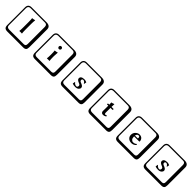

<svg xmlns="http://www.w3.org/2000/svg" viewBox="596 -2974 5405 5405"><g transform="rotate(45 3299.0 -271.0)"><path d="M484.9 -190.9V-405.8Q484.9 -503.9 477.1 -546.9L479 -549.8Q535.2 -553.7 574.2 -567.9Q581.1 -567.9 581.1 -561Q573.2 -500 573.2 -419.9V-190.9Q573.2 -89.8 581.1 -41L579.1 -39.1Q555.2 -41 528.8 -41Q528.8 -41 478 -39.1L477.1 -41Q484.9 -86.9 484.9 -190.9ZM249 -717.8Q204.1 -717.8 179.9 -693.8Q155.8 -669.9 155.8 -625V53.2Q155.8 136.2 249 136.2H820.8Q865.7 136.2 884.8 117.2Q903.8 98.1 903.8 53.2V-625Q903.8 -717.8 820.8 -717.8ZM1000 84Q1000 152.8 973.4 182.4Q946.8 211.9 880.9 211.9H249Q181.2 211.9 150.6 181.4Q120.1 150.9 120.1 84V-625Q120.1 -687 154.1 -720.5Q188 -753.9 249 -753.9H851.1Q920.9 -753.9 960.4 -721.9Q1000 -689.9 1000 -625Z M1348.6 -717.8Q1303.7 -717.8 1279.5 -693.8Q1255.4 -669.9 1255.4 -625V53.2Q1255.4 136.2 1348.6 136.2H1920.4Q1965.3 136.2 1984.4 117.2Q2003.4 98.1 2003.4 53.2V-625Q2003.4 -717.8 1920.4 -717.8ZM2099.6 84Q2099.6 152.8 2073 182.4Q2046.4 211.9 1980.5 211.9H1348.6Q1280.8 211.9 1250.2 181.4Q1219.7 150.9 1219.7 84V-625Q1219.7 -687 1253.7 -720.5Q1287.6 -753.9 1348.6 -753.9H1950.7Q2020.5 -753.9 2060.1 -721.9Q2099.6 -689.9 2099.6 -625ZM1587.6 -481.4Q1572.8 -497.1 1572.8 -518.1Q1572.8 -539.1 1587.6 -554.4Q1602.5 -569.8 1624.5 -569.8Q1646.5 -569.8 1661.6 -554.4Q1676.8 -539.1 1676.8 -518.1Q1676.8 -497.1 1661.6 -481.4Q1646.5 -465.8 1624.5 -465.8Q1602.5 -465.8 1587.6 -481.4ZM1578.6 -221.2Q1578.6 -309.1 1570.8 -353L1572.8 -355Q1631.8 -358.9 1667.5 -374Q1674.3 -374 1674.8 -366.2Q1667 -305.2 1666.5 -232.9V-180.2Q1666.5 -101.1 1674.8 -43.9L1672.9 -42Q1647.9 -43.9 1622.6 -43.9L1571.8 -42L1570.8 -43.9Q1578.6 -99.1 1578.6 -180.2Z M2599.1 -129.9 2609.4 -130.9Q2621.6 -106.9 2651.9 -88.9Q2682.1 -70.8 2707 -70.8Q2730 -70.8 2743.2 -85.9Q2756.3 -101.1 2756.3 -127.9Q2756.3 -150.9 2744.4 -163.8Q2732.4 -176.8 2701.2 -189Q2602.1 -226.1 2602.1 -280.8Q2602.1 -372.6 2740.2 -373Q2787.1 -373 2833 -349.1L2834 -347.2L2820.3 -274.9L2810.1 -273.9Q2800.3 -295.9 2778.3 -317.4Q2756.3 -338.9 2731.4 -338.9Q2708.5 -338.9 2695.8 -327.4Q2683.1 -315.9 2683.1 -295.9Q2683.1 -253.9 2732.4 -236.8Q2755.4 -229 2771.2 -221.4Q2787.1 -213.9 2805.2 -201.9Q2823.2 -189.9 2832.8 -172.9Q2842.3 -155.8 2842.3 -134.8Q2842.3 -98.6 2805.7 -67.4Q2769 -36.1 2702.1 -36.1Q2640.1 -36.1 2587.4 -56.2ZM2448.2 -717.8Q2403.3 -717.8 2379.2 -693.8Q2355 -669.9 2355 -625V53.2Q2355 136.2 2448.2 136.2H3020Q3064.9 136.2 3084 117.2Q3103 98.1 3103 53.2V-625Q3103 -717.8 3020 -717.8ZM3199.2 84Q3199.2 152.8 3172.6 182.4Q3146 211.9 3080.1 211.9H2448.2Q2380.4 211.9 2349.9 181.4Q2319.3 150.9 2319.3 84V-625Q2319.3 -687 2353.3 -720.5Q2387.2 -753.9 2448.2 -753.9H3050.3Q3120.1 -753.9 3159.7 -721.9Q3199.2 -689.9 3199.2 -625Z M3689 -323.2Q3679.2 -323.2 3678.7 -334Q3678.7 -341.8 3683.8 -352.3Q3689 -362.8 3694.8 -362.8H3735.8Q3735.8 -413.6 3731 -445.8L3731.9 -448.2Q3758.8 -450.2 3820.8 -474.1Q3827.6 -474.1 3827.6 -466.8Q3823.7 -409.7 3823.7 -362.8H3904.8Q3910.6 -362.8 3910.6 -357.9V-333Q3910.6 -323.2 3893.1 -323.2H3823.7V-245.1Q3823.7 -220.2 3822.8 -184.1Q3821.8 -147.9 3821.8 -139.2Q3821.8 -85 3846.7 -85Q3874.5 -85 3897.9 -99.1Q3912.1 -90.3 3911.6 -71.8Q3869.6 -33.7 3805.7 -34.2Q3771.5 -34.2 3752.7 -56.2Q3733.9 -78.1 3733.9 -106.9Q3733.9 -115.7 3734.9 -163.8Q3735.8 -211.9 3735.8 -236.8V-323.2ZM3547.9 -717.8Q3502.9 -717.8 3478.8 -693.8Q3454.6 -669.9 3454.6 -625V53.2Q3454.6 136.2 3547.9 136.2H4119.6Q4164.6 136.2 4183.6 117.2Q4202.6 98.1 4202.6 53.2V-625Q4202.6 -717.8 4119.6 -717.8ZM4298.8 84Q4298.8 152.8 4272.2 182.4Q4245.6 211.9 4179.7 211.9H3547.9Q3480 211.9 3449.5 181.4Q3418.9 150.9 3418.9 84V-625Q3418.9 -687 3452.9 -720.5Q3486.8 -753.9 3547.9 -753.9H4149.9Q4219.7 -753.9 4259.3 -721.9Q4298.8 -689.9 4298.8 -625Z M4861.3 -258.8H4968.3Q4979.5 -258.8 4979.5 -269Q4979.5 -307.1 4967.5 -321.5Q4955.6 -335.9 4932.6 -335.9Q4920.4 -335.9 4908.4 -331.5Q4896.5 -327.1 4881.3 -308.3Q4866.2 -289.6 4861.3 -258.8ZM5064.5 -128.9Q5080.6 -120.1 5080.6 -103Q5058.6 -73.2 5020 -54.7Q4981.4 -36.1 4941.4 -36.1Q4860.4 -36.1 4812.5 -81.1Q4764.6 -126 4764.6 -192.9Q4764.6 -272 4818.6 -322.5Q4872.6 -373 4932.6 -373Q5002.4 -373 5038.3 -332.5Q5074.2 -292 5074.2 -238.8Q5074.2 -225.6 5061.5 -226.1H4859.4Q4859.4 -154.3 4888.4 -120.6Q4917.5 -86.9 4956.5 -86.9Q5025.4 -86.9 5064.5 -128.9ZM4647.5 -717.8Q4602.5 -717.8 4578.4 -693.8Q4554.2 -669.9 4554.2 -625V53.2Q4554.2 136.2 4647.5 136.2H5219.2Q5264.2 136.2 5283.2 117.2Q5302.2 98.1 5302.2 53.2V-625Q5302.2 -717.8 5219.2 -717.8ZM5398.4 84Q5398.4 152.8 5371.8 182.4Q5345.2 211.9 5279.3 211.9H4647.5Q4579.6 211.9 4549.1 181.4Q4518.6 150.9 4518.6 84V-625Q4518.6 -687 4552.5 -720.5Q4586.4 -753.9 4647.5 -753.9H5249.5Q5319.3 -753.9 5358.9 -721.9Q5398.4 -689.9 5398.4 -625Z M5897.9 -129.9 5908.2 -130.9Q5920.4 -106.9 5950.7 -88.9Q5981 -70.8 6005.9 -70.8Q6028.8 -70.8 6042 -85.9Q6055.2 -101.1 6055.2 -127.9Q6055.2 -150.9 6043.2 -163.8Q6031.2 -176.8 6000 -189Q5900.9 -226.1 5900.9 -280.8Q5900.9 -372.6 6039.1 -373Q6085.9 -373 6131.8 -349.1L6132.8 -347.2L6119.1 -274.9L6108.9 -273.9Q6099.1 -295.9 6077.1 -317.4Q6055.2 -338.9 6030.3 -338.9Q6007.3 -338.9 5994.6 -327.4Q5981.9 -315.9 5981.9 -295.9Q5981.9 -253.9 6031.2 -236.8Q6054.2 -229 6070.1 -221.4Q6085.9 -213.9 6104 -201.9Q6122.1 -189.9 6131.6 -172.9Q6141.1 -155.8 6141.1 -134.8Q6141.1 -98.6 6104.5 -67.4Q6067.9 -36.1 6001 -36.1Q5939 -36.1 5886.2 -56.2ZM5747.1 -717.8Q5702.1 -717.8 5678 -693.8Q5653.8 -669.9 5653.8 -625V53.2Q5653.8 136.2 5747.1 136.2H6318.8Q6363.8 136.2 6382.8 117.2Q6401.9 98.1 6401.9 53.2V-625Q6401.9 -717.8 6318.8 -717.8ZM6498 84Q6498 152.8 6471.4 182.4Q6444.8 211.9 6378.9 211.9H5747.1Q5679.2 211.9 5648.7 181.4Q5618.2 150.9 5618.2 84V-625Q5618.2 -687 5652.1 -720.5Q5686 -753.9 5747.1 -753.9H6349.1Q6418.9 -753.9 6458.5 -721.9Q6498 -689.9 6498 -625Z"/></g></svg>

Font: Linux Biolinum Keyboard O
Style: Regular
Weight: 700
Designer: Philipp H. Poll
Foundry: Philipp H. Poll
Version: Version 0.6.1